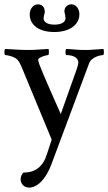

<svg xmlns="http://www.w3.org/2000/svg" viewBox="-23 -645 500 887"><path d="M228.5 -531.2C191.4 -531.2 175.8 -546.9 178.7 -563.5C179.7 -570.3 180.7 -577.1 182.6 -582C187.5 -600.6 178.7 -625 152.3 -625C129.9 -625 114.3 -602.5 114.3 -579.1C114.3 -530.3 155.3 -497.1 228.5 -497.1C298.8 -497.1 343.8 -531.2 343.8 -579.1C343.8 -604.5 328.1 -625 306.6 -625C282.2 -625 269.5 -602.5 276.4 -582C277.3 -577.1 279.3 -570.3 279.3 -564.5C282.2 -548.8 268.6 -531.2 229.5 -531.2ZM85.9 152.3C79.1 157.2 72.3 168.9 72.3 183.6C72.3 196.3 81.1 221.7 112.3 221.7C134.8 221.7 179.7 205.1 214.8 113.3L388.7 -352.5C400.4 -383.8 445.3 -390.6 453.1 -390.6C456.1 -390.6 457 -397.5 457 -404.3C457 -409.2 456.1 -416 455.1 -418.9C416 -417 407.2 -414.1 370.1 -414.1C330.1 -414.1 323.2 -417 283.2 -418.9C281.2 -417 279.3 -409.2 279.3 -403.3C279.3 -396.5 281.2 -390.6 283.2 -390.6C317.4 -390.6 338.9 -377 338.9 -356.4C338.9 -349.6 335.9 -338.9 332 -327.1L257.8 -118.2C188.5 -274.4 153.3 -353.5 153.3 -368.2V-370.1C156.2 -380.9 191.4 -390.6 199.2 -390.6C202.1 -390.6 203.1 -397.5 203.1 -404.3C203.1 -409.2 202.1 -416 201.2 -418.9C162.1 -417 143.6 -414.1 106.4 -414.1C66.4 -414.1 41 -417 1 -418.9C-1 -417 -2.9 -409.2 -2.9 -403.3C-2.9 -396.5 -1 -390.6 1 -390.6C12.7 -390.6 43.9 -382.8 56.6 -370.1C65.4 -361.3 73.2 -343.8 76.2 -336.9L215.8 0C208 25.4 202.1 40 193.4 68.4C175.8 125 139.6 152.3 85.9 152.3Z"/></svg>

Font: Crimson
Style: Roman
Weight: 400
Version: Version 0.2